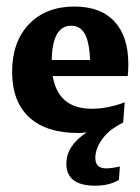

<svg xmlns="http://www.w3.org/2000/svg" viewBox="-20 -406 436 596"><path d="M222.2 6.8Q123 6.8 70.3 -42.2Q17.6 -91.3 17.6 -183.1Q17.6 -276.4 70.1 -331.1Q122.6 -385.7 211.4 -385.7Q292 -385.7 335.2 -339.4Q378.4 -293 378.4 -206.5Q378.4 -199.2 377.9 -188Q377.4 -176.8 376.5 -169.9H143.6Q160.6 -68.4 265.1 -68.4Q314 -68.4 367.2 -88.4L362.3 -25.9L344.2 -15.6Q313 2.4 294.4 30Q275.9 57.6 275.9 84Q275.9 116.7 309.6 116.7Q325.7 116.7 352.1 110.8L349.1 152.3Q319.8 170.4 275.4 170.4Q186 170.4 186 102.1Q186 46.4 249 4.9Q234.9 6.8 222.2 6.8ZM200.7 -326.2Q142.6 -326.2 140.6 -219.7H259.8Q257.3 -275.9 243.2 -301Q229 -326.2 200.7 -326.2Z"/></svg>

Font: Markazi Text
Style: Bold
Weight: 700
Designer: Borna Izadpanah (Arabic designer), Fiona Ross (Arabic design director) and Florian Runge (Latin designer)
Foundry: Borna Izadpanah and Florian Runge
Version: Version 1.001; ttfautohint (v1.8.3)